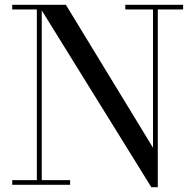

<svg xmlns="http://www.w3.org/2000/svg" viewBox="-20 -770 814 800"><path d="M154 -750V-19.5H272V0H31V-19.5H133.5V-730.5H31V-750ZM743 -750V-730.5H637.5V10H610.5L139.5 -750H254.5L617.5 -154.5V-730.5H502V-750Z"/></svg>

Font: Bodoni Moda 11pt
Style: Regular
Weight: 400
Version: Version 2.004